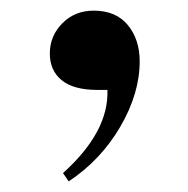

<svg xmlns="http://www.w3.org/2000/svg" viewBox="-20 -170 356 363"><path d="M109.9 172.9 99.1 157.2Q186 79.1 183.1 0H164.1Q119.1 0 96.7 -18.3Q74.2 -36.6 74.2 -68.8Q74.2 -102.1 97.9 -126Q121.6 -149.9 157.2 -149.9Q199.2 -149.9 221.7 -122.6Q244.1 -95.2 244.1 -54.2Q244.1 6.8 207.3 69.8Q170.4 132.8 109.9 172.9Z"/></svg>

Font: Display Regular
Style: Bold
Weight: 700
Designer: Latin by Veronika Burian and Jose Scaglione. Greek by Irene Vlachou. Cyrillic by Vera Evstafieva.
Foundry: TypeTogether
Version: Version 3.002